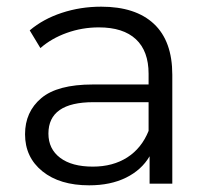

<svg xmlns="http://www.w3.org/2000/svg" viewBox="-20 -550 630 575"><path d="M496 -326V0H428V-82Q404 -41 357.5 -18Q311 5 247 5Q159 5 107 -37Q55 -79 55 -148Q55 -215 103.5 -256Q152 -297 258 -297H425V-329Q425 -397 387 -432.5Q349 -468 276 -468Q226 -468 180 -451.5Q134 -435 101 -406L69 -459Q109 -493 165 -511.5Q221 -530 283 -530Q386 -530 441 -478.5Q496 -427 496 -326ZM425 -158V-244H260Q125 -244 125 -150Q125 -104 160 -77.5Q195 -51 258 -51Q318 -51 361 -78.5Q404 -106 425 -158Z"/></svg>

Font: APTA Sans Regular
Style: Regular
Weight: 400
Version: Version 7.200